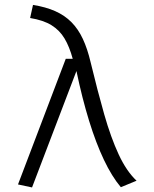

<svg xmlns="http://www.w3.org/2000/svg" viewBox="-20 -770 640 800"><path d="M254 -525H283Q269.5 -575 249 -609.5Q228.5 -644 194.5 -665Q160.5 -686 105.5 -695L117.5 -749.5Q171 -741 210.2 -723.5Q249.5 -706 277.8 -677.5Q306 -649 325.2 -607.8Q344.5 -566.5 357.5 -511Q386.5 -391 414.2 -293.8Q442 -196.5 474.5 -126.5Q507 -56.5 549 -17L483.5 10Q446 -34.5 413 -104Q380 -173.5 351.2 -266.5Q322.5 -359.5 298.5 -474L113.5 11L55 -1.5Z"/></svg>

Font: Fira Code Light Light
Style: Regular
Weight: 300
Monospace: yes
Version: Version 5.002